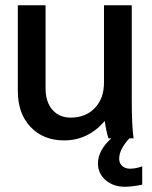

<svg xmlns="http://www.w3.org/2000/svg" viewBox="-20 -528 579 733"><path d="M394 0Q385 -28 380 -66Q316 8 225 8Q145 8 96.5 -43.5Q48 -95 48 -181V-508H154V-190Q154 -139 180 -109Q206 -79 250 -79Q307 -79 342 -115.5Q377 -152 377 -213V-508H483V-148Q483 -46 490 0H474Q435 42 435 78Q435 95 446.5 105.5Q458 116 476 116Q499 116 523 107V177Q483 185 457 185Q412 185 383 159.5Q354 134 354 96Q354 46 405 0Z"/></svg>

Font: LT Superior Semi-bold
Style: Regular
Weight: 600
Designer: Daniel Lyons
Foundry: LyonsType
Version: Version 1.0